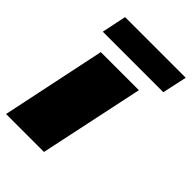

<svg xmlns="http://www.w3.org/2000/svg" viewBox="-208 -793 884 884"><g transform="rotate(45 233.5 -351.5)"><path d="M0 0 107 -510H355L247 0ZM47 -583 72 -703H467L441 -583Z"/></g></svg>

Font: Saira Expanded Black
Style: Italic
Weight: 900
Width: 7
Italic angle: -12°
Designer: Hector Gatti with collaboration of the Omnibus-Type team
Foundry: Omnibus-Type
Version: Version 1.101